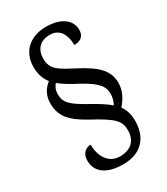

<svg xmlns="http://www.w3.org/2000/svg" viewBox="-212 -855 927 1063"><g transform="rotate(-30 251.5 -323.0)"><path d="M253 114C374 114 430 39 430 -63C430 -107 418 -138 400 -164C429 -195 455 -240 455 -291C455 -368 407 -417 297 -474C208 -521 161 -542 161 -613C161 -676 198 -711 258 -711C324 -711 348 -654 348 -594C389 -594 414 -613 414 -654C414 -712 363 -760 262 -760C163 -760 91 -702 91 -601C91 -553 104 -521 126 -491C94 -467 71 -430 71 -380C71 -301 109 -252 211 -196C352 -121 369 -93 369 -36C369 25 333 67 260 67C183 67 150 -2 150 -71C126 -71 90 -56 90 -2C90 71 150 114 253 114ZM370 -195C344 -218 307 -241 266 -264C162 -321 132 -348 132 -402C132 -430 142 -450 154 -463C186 -437 225 -415 269 -392C367 -339 387 -304 387 -259C387 -234 379 -211 370 -195Z"/></g></svg>

Font: Noto Serif Ethiopic SemiCondensed
Style: Regular
Weight: 400
Width: 4
Designer: Monotype Design Team
Foundry: Monotype Imaging Inc.
Version: Version 2.102